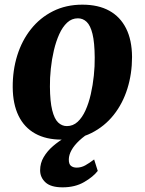

<svg xmlns="http://www.w3.org/2000/svg" viewBox="-20 -585 620 823"><path d="M333 -565Q401.5 -565 448.5 -539Q495.5 -513 520.5 -463.2Q545.5 -413.5 546 -341Q546 -269 526 -205Q506 -141 467 -92Q428 -43 371.8 -14.8Q315.5 13.5 244 13.5Q177.5 13.5 130.8 -12.5Q84 -38.5 59.5 -88.8Q35 -139 34.5 -211Q34 -283.5 54 -347.5Q74 -411.5 112.8 -460.2Q151.5 -509 207.2 -537Q263 -565 333 -565ZM314 -506.5Q287.5 -506.5 267.8 -488Q248 -469.5 234 -438.5Q220 -407.5 211 -369.2Q202 -331 197.8 -290.5Q193.5 -250 194 -213.5Q194.5 -149.5 203.8 -112.5Q213 -75.5 229.2 -60Q245.5 -44.5 266.5 -44.5Q293 -44.5 312.8 -62.8Q332.5 -81 346.5 -112Q360.5 -143 369.2 -181.5Q378 -220 382.2 -260.8Q386.5 -301.5 386 -338.5Q385.5 -403 376.5 -439.5Q367.5 -476 351.5 -491.2Q335.5 -506.5 314 -506.5ZM248.5 218Q198 218 175 196.8Q152 175.5 152 145Q152 114 167.5 88Q183 62 207.5 41Q232 20 260.5 3.5Q289 -13 314.5 -26L340.5 -35.5L374.5 -23.5Q342.5 -3.5 320.2 17.2Q298 38 286.8 58.2Q275.5 78.5 275 97.5Q274.5 118 284 125.8Q293.5 133.5 308.5 133.5Q328 133.5 345.5 123.8Q363 114 383.5 98.5L399 147.5Q380 172.5 341 195.2Q302 218 248.5 218Z"/></svg>

Font: Merriweather 28pt ExtraBold
Style: Italic
Weight: 800
Italic angle: -7.8°
Version: Version 2.101